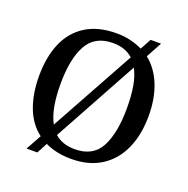

<svg xmlns="http://www.w3.org/2000/svg" viewBox="-139 -886 1032 1056"><g transform="rotate(20 377.0 -357.5)"><path d="M178 -50Q116 -97 86 -176.5Q56 -256 56 -359Q56 -470 91 -552Q126 -634 198 -679.5Q270 -725 378 -725Q422 -725 459.5 -716Q497 -707 530 -691L565 -755H626L576 -663Q635 -616 666.5 -538Q698 -460 698 -358Q698 -248 661 -165Q624 -82 552 -36Q480 10 377 10Q290 10 224 -22L191 40H128ZM495 -627Q450 -668 378 -668Q272 -668 227 -586.5Q182 -505 182 -358Q182 -287 192 -231Q202 -175 224 -135ZM377 -47Q484 -47 527.5 -129Q571 -211 571 -358Q571 -429 561.5 -484.5Q552 -540 530 -580L260 -87Q305 -47 377 -47Z"/></g></svg>

Font: Noto Serif Hentaigana Medium
Style: Regular
Weight: 500
Designer: Kazuhiro Yamada
Foundry: nipponia
Version: Version 1.000; ttfautohint (v1.8.4.7-5d5b)